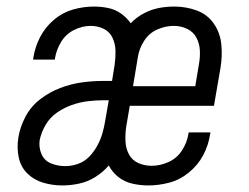

<svg xmlns="http://www.w3.org/2000/svg" viewBox="-20 -558 760 586"><path d="M170 8Q195 8 221 2.5Q247 -3 270.5 -17.5Q294 -32 312 -53Q323 -32 341.5 -17.5Q360 -3 384 2.5Q408 8 433 8Q464 8 496.5 -0.5Q529 -9 556.5 -31.5Q584 -54 600 -84Q616 -114 621 -147Q622 -150 622 -154H556L555 -149Q551 -123 535.5 -99Q520 -75 494.5 -63.5Q469 -52 443 -52Q421 -52 402 -60.5Q383 -69 373.5 -87Q364 -105 363 -126.5Q362 -148 365 -170L376 -235H633L653 -351Q659 -387 655.5 -422.5Q652 -458 632.5 -486Q613 -514 580.5 -526Q548 -538 512 -538Q512 -538 512 -538Q512 -538 512 -538Q488 -538 464.5 -533.5Q441 -529 418.5 -517Q396 -505 379 -487Q367 -504 349.5 -516.5Q332 -529 310.5 -533.5Q289 -538 267 -538Q235 -538 203 -529Q171 -520 144.5 -497.5Q118 -475 102.5 -445Q87 -415 82 -383Q82 -380 81 -376H147Q148 -378 148 -381Q152 -406 166.5 -430Q181 -454 206 -466.5Q231 -479 257 -479Q278 -479 296.5 -470Q315 -461 323.5 -442.5Q332 -424 332.5 -403Q333 -382 330 -361L322 -311H296Q263 -311 230 -306.5Q197 -302 164 -289.5Q131 -277 102.5 -255Q74 -233 57.5 -201.5Q41 -170 36 -138Q31 -108 37 -78.5Q43 -49 63 -29Q83 -9 111.5 -0.5Q140 8 170 8ZM576 -295H386L401 -385Q405 -410 420 -433.5Q435 -457 460 -468Q485 -479 511 -479Q532 -479 551 -470Q570 -461 579.5 -443Q589 -425 590 -403.5Q591 -382 587 -361ZM179 -51Q157 -51 136.5 -59Q116 -67 107 -87Q98 -107 101 -130Q106 -154 119 -176.5Q132 -199 153.5 -214Q175 -229 199 -237.5Q223 -246 247.5 -249Q272 -252 296 -252H312L301 -189Q298 -170 292.5 -151Q287 -132 277 -113.5Q267 -95 252.5 -80Q238 -65 218.5 -58Q199 -51 179 -51Z"/></svg>

Font: Iosevka Sparkle Light
Style: Italic
Weight: 300
Italic angle: -9°
Designer: Belleve Invis
Foundry: Belleve Invis
Version: Version 4.5.0; ttfautohint (v1.8.3)